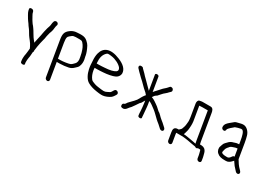

<svg xmlns="http://www.w3.org/2000/svg" viewBox="-28 -1288 3098 2216"><g transform="rotate(30 1520.5 -179.5)"><path d="M221.4 148C235.5 148 246.1 141.2 244.7 133L241.2 112C239.5 101.9 243.2 57.3 245.4 49.7C250.5 34 252.6 -11.4 254.1 -32.6C259.2 -37.6 261.6 -44.3 258.3 -52.4C259.6 -69.9 262.1 -80 266.3 -113.1C271.7 -150.7 280.4 -181.3 288 -213.1C292.6 -233.8 297.5 -242.1 299.1 -266.5C300.4 -282.3 306.4 -289.8 309.3 -309.7C310.3 -316.5 313.9 -328 320.4 -343C327 -361.5 330.9 -380.7 332 -400.5C333.4 -415.4 335.8 -426.8 338.5 -434C345.2 -446.6 344.4 -464.5 325.4 -474C307.8 -481.1 294.3 -472.3 288 -462.7C282.1 -449.8 278.5 -430.8 276.2 -404.7C275.2 -391.1 259.5 -356.2 256.6 -336.1C254.1 -321.9 244.6 -293.7 243.2 -275.8C242.4 -263 236.1 -240.2 233.4 -225.9C228.5 -202.9 220.2 -169.4 214.3 -136C211.4 -139.8 205.6 -147.4 203.8 -150.2L193.3 -162.6C189.3 -168.8 183.8 -176.2 176.5 -185.2C165.5 -198.8 138.2 -251.9 123.1 -271.4C115.3 -281.3 109.3 -289.7 105.3 -296.2L105.1 -296.5L90.4 -313.5C86.1 -320.7 80.1 -329.6 74.4 -337C64.4 -350.6 58.4 -364.1 48.2 -382C48.2 -382 48.1 -381.6 48.1 -381.6C48.1 -381.6 47.8 -382 47.8 -382C33.1 -405.7 24.8 -426.1 22 -443C22 -443 22.2 -442 22.2 -442C22.2 -442 21.8 -443 21.8 -443C18.4 -451 9.9 -463.7 -13.1 -462.5C-32 -461.4 -36.5 -449.1 -32 -437.2C-31.4 -433.8 -30.3 -427.8 -28.8 -420.8C-24.4 -399.4 8.1 -349 13.8 -338.4C23.1 -322.8 35.6 -307.5 45 -294.5L59.8 -271.5C65.7 -262.7 72.7 -253.3 81.5 -242.6C94.8 -226.2 117.9 -179.3 136.1 -157.9C152.3 -139.8 160.1 -125.4 176.3 -104.5C183.4 -94.3 184.5 -88.6 193 -75C196.9 -68.5 199.8 -61.4 204.1 -51.4C202.6 -36 197 21.9 194.9 28C190 42.9 186.2 91.3 189.7 112L193.2 133C194.5 141.2 207.4 148 221.4 148Z M511 -306.5C505.2 -341.1 505.3 -364.6 509.1 -375.9L509.3 -376.7L509.5 -377.5C510.3 -382.7 516 -391.8 529.1 -402.5C565.3 -431.9 561.1 -432 646 -432C661.8 -432 672.6 -430.1 676.1 -428.6C696.1 -420.2 723.3 -376.8 734 -343.6C743.8 -312.9 748.7 -302.2 756.2 -257.5L756.2 -257.1L756.3 -256.6C766.4 -214.4 761 -186.3 743.3 -168.5C727.9 -152.9 717.8 -140.7 699.8 -131.8C683.9 -123.8 609.4 -113 578.7 -113H546.7C545.5 -113 544.3 -112.9 543.2 -112.8ZM553.2 -74H585.2C590.9 -74 595.7 -74.2 601.8 -74.9C629 -75 663.8 -79 701.9 -86.7C725.8 -91.5 746.3 -103.1 766.1 -122.8C783.8 -138 796.3 -151.2 801.9 -163.2C832.4 -228.6 798.6 -298.2 803.4 -298.2C797.8 -331.9 783.3 -370.3 760.5 -413.7C753.3 -427.4 740.4 -441.8 722.2 -458.2C701.1 -477.9 673.7 -487 642.6 -487H623C613.3 -487 601.3 -486.3 586.9 -484.9L565.2 -482.9L564.9 -482.9C538.7 -478.7 514.9 -467.8 494.1 -450.8C451.3 -417.1 442.8 -385.6 455 -312.3L530.9 143.5C533.4 158.5 547.9 171 563 171C578 171 588.4 158.5 585.9 143.5L549.6 -74.2C550.8 -74 552 -74 553.2 -74Z M957.1 -301.6C951.6 -359.9 963.2 -403.1 990.7 -433.5C1008.7 -455.8 1021.5 -453.4 1069 -446.8C1119.2 -439.8 1180.3 -409 1204.6 -376.8C1220.6 -355.5 1215.9 -335.3 1200.2 -324.8C1174.3 -307.5 1128.2 -295.9 1061.2 -292.5C1033.8 -291.1 1017.1 -288.5 986.8 -288.5L958.2 -288.5C958 -290.8 957.5 -296.7 957.1 -301.6ZM996 -233.5C1028.4 -233.5 1046.5 -236 1073.2 -237.3C1126.5 -239.9 1195.6 -254 1218.9 -266.1L1236.1 -274.9L1236.7 -275.3C1257.3 -289.9 1269.1 -310.1 1271 -334.7L1271.1 -335.2L1271 -335.7C1270.2 -391.1 1224.9 -434.3 1148.6 -465C1011.9 -521.5 934.4 -484 910 -395.5C901.3 -364.4 899.6 -327.7 903.3 -287.5C907.7 -238.4 903.3 -239.7 914 -186.5C925.3 -130.8 955.3 -67.7 999.2 -45.8C1030 -28.4 1070.3 -16.1 1115.8 -9.2C1145.5 -4.5 1166.5 -2.1 1182 -2C1211.5 -0.7 1242.5 -9.3 1277.2 -27.5C1310.3 -44.9 1316.5 -58.4 1332 -81.7L1337.9 -91.6C1346.8 -105.4 1339.7 -121 1327.4 -128.9C1316.2 -135.9 1298.9 -137.4 1290.1 -124.8L1282.6 -114L1282.4 -113.6C1261.4 -76.3 1265.9 -85.4 1226.3 -64.5C1212.9 -56.5 1198.6 -53 1183.2 -53.4C1166.5 -53.9 1142.1 -56.6 1108.8 -61.7C1079.4 -64.9 1052 -73.7 1020.2 -89.3C1015.7 -92.1 1009.7 -97.2 1005 -103.3C985.5 -128.6 972 -161.3 965.2 -201.7C963.5 -212 962.6 -221.6 962.2 -233.5Z M1723.5 -7 1721.9 -17C1721 -22.1 1720.3 -31.1 1720 -43.1C1719.9 -55.5 1717.8 -79.6 1713.7 -117C1711.6 -135.9 1711.4 -151.3 1707.8 -173L1700.4 -217.3C1706.1 -214.8 1715.5 -210.3 1723.8 -206.9C1729.1 -204.7 1754.9 -187.1 1795.5 -155.7C1817.5 -140.2 1861.3 -93.9 1882.3 -75L1901.2 -58.5C1909.5 -51.5 1917.6 -45 1925.4 -39C1935 -31.4 1958.2 -8.9 1969 0.6C1982.3 11.1 1999.1 10.3 2007.9 2.7C2016.1 -5.9 2017.9 -22.9 2003.4 -36.1L1957 -78.3L1956.5 -78.6C1949.1 -84.3 1941.4 -90.5 1933.4 -97.2L1914.2 -113.7C1910.4 -116.6 1905.3 -121.4 1899.1 -127.7L1898.4 -129.3L1897.9 -129.8C1889.9 -137.3 1880.5 -146 1869.6 -156.2L1850.6 -168.4C1845.7 -173.8 1840.1 -179.1 1833.5 -184.4C1817.7 -199.8 1799.9 -214.5 1783.5 -225.2C1754.3 -244.1 1744.5 -254.4 1714.1 -266.5L1703.1 -270.9C1705.1 -273.6 1708.5 -278.2 1711.5 -282.7L1721.1 -296.7C1731.9 -306.6 1733 -306.8 1749.7 -318.1C1768.8 -337.9 1778.8 -353.1 1797.2 -371C1814.5 -388.1 1829 -394.8 1848 -418L1866.6 -435.6C1878.9 -447.9 1871.8 -466.5 1862.7 -476C1855.3 -481.6 1839 -487.7 1826.9 -480C1811.9 -463.9 1800.3 -447.8 1781 -432.8C1759.7 -416.7 1735.1 -382.7 1710.9 -358.8C1701.6 -349.9 1693.3 -340.3 1682.3 -325.8L1650.8 -515C1649.5 -523.2 1637.7 -530 1624.9 -530C1612.1 -530 1602.6 -523.2 1604 -515L1637 -316.6C1629 -325.1 1619.5 -334.6 1610.1 -343.4C1591.6 -361.1 1569.1 -383.8 1541.3 -412.8L1513.7 -440C1505.1 -448.7 1497.2 -457.4 1489.9 -466C1474.8 -481.6 1462.5 -491.6 1450.7 -504.4L1443 -514.5L1442.5 -515C1430.2 -522.7 1412.1 -521.8 1402.4 -517.6C1393.6 -510.4 1390.2 -495.1 1403.1 -481.7L1411.5 -472.9C1417.2 -466.2 1424.2 -458.6 1431.2 -451.8C1447.6 -436.3 1463.7 -418.7 1483.6 -400.5L1514.2 -372.8C1534.3 -354.3 1552.1 -334.8 1573.4 -313.9C1605 -287.9 1624.6 -268.5 1633 -256.1C1616.9 -238.4 1596.5 -206.5 1573.3 -162.4C1564.3 -148.3 1536.7 -120.8 1522.4 -106.4C1511 -92.1 1492.2 -79 1481.8 -59C1473 -47.2 1475.1 -47.2 1459.4 -42.6C1445.7 -36.2 1442.5 -17.9 1450.3 -0.3C1457.5 8.6 1475.3 10.6 1490.4 8.2C1506 3.8 1518.5 -7.6 1529.8 -24C1535.3 -34.1 1548.1 -43.8 1557.8 -56C1571 -74.8 1601.4 -115.5 1616 -140L1630.7 -154.2C1636 -163.2 1642.1 -173.6 1648.8 -185.2C1652.1 -191 1654 -194 1656.8 -198.1L1661.2 -171.5C1666.9 -137.1 1668.7 -98 1671.6 -64.9C1673.5 -44.3 1671.3 -39.2 1675 -17L1676.7 -7C1678 1.2 1689.8 8 1702.6 8C1715.4 8 1724.9 1.2 1723.5 -7Z M2238.6 -516C2230.4 -516 2218.3 -514 2200.5 -510.3C2180.6 -506.1 2174.4 -480 2177.8 -459.5L2204.8 -297.2C2207.2 -282.5 2208.6 -271.7 2208.8 -265.6C2209.5 -250.2 2210.9 -245.4 2209.8 -235.2C2207.5 -213.5 2206.3 -185.9 2200.2 -166.8C2189.8 -138.7 2190.6 -128 2174.1 -115.2C2168.2 -110.6 2164.9 -107.7 2161 -102H2149.5C2099.4 -102 2094.3 -70.5 2100.7 -31.8L2117.2 67.5C2119.8 83.1 2134.3 95 2149.3 95C2164.3 95 2174.8 83.1 2172.2 67.5L2154.9 -36.5C2153.4 -45.5 2152.6 -50.7 2152.5 -54.8C2152.7 -54.9 2155.3 -55 2157.3 -55H2241.2C2254.3 -55 2299.2 -47.3 2314.8 -45.3C2333.8 -42.7 2353.4 -36.9 2374.9 -34.1L2420.4 -26.3C2424.6 -22.1 2432.8 -18 2440.4 -18C2447.5 -18 2452.4 -18.9 2459 -26H2487.5C2487.6 -26 2493.6 -22.6 2495.3 -12.5L2495.4 -12L2504.4 23.7C2506.1 29.8 2507.1 34.1 2507.6 37.5L2514.1 76.5C2515.3 83.7 2518.6 91.5 2525.6 97.1C2532 102.4 2539.5 104 2546.2 104C2553.4 104 2560.9 102.1 2565.5 96C2569.8 90.4 2570.3 83.2 2569.1 76.5L2562.6 37.5C2561.8 32.3 2560.4 26.3 2558.7 20.3L2550.5 -11.4C2548.6 -21.8 2543.6 -33.9 2536.1 -44.7C2517.2 -72 2493.8 -75.6 2457.2 -75.9L2450.1 -109.9L2392.2 -457.5C2388.2 -481.7 2379.9 -516 2345.6 -516ZM2400.9 -91.2 2408.2 -57C2400 -58.4 2387.4 -62.4 2375.8 -63.9C2361.3 -65.8 2350.5 -69.6 2330 -72.2C2304.9 -75.3 2269.8 -84.8 2236.6 -85C2238.8 -90 2242 -98.8 2243.8 -105.9C2251.3 -134.8 2256.3 -142.8 2258.6 -178.1L2260.8 -210.8C2262.1 -229.8 2260.2 -246.8 2258.5 -266.4L2258.5 -266.9L2226.5 -459C2232.4 -460.1 2247.1 -461 2267.4 -461H2339.3Z M2853.5 -146.3 2853.3 -146.1 2846.8 -137.5 2846.6 -137.2C2831.7 -114.2 2817.4 -105.5 2805.6 -105.5H2788.8C2755.5 -105.5 2736.1 -112.4 2728.9 -119.2L2728.6 -119.5L2728.2 -119.8C2720.7 -126.2 2726.9 -145.8 2733.3 -169.1C2735.5 -177.2 2740 -186.3 2748.6 -197.6C2752.5 -201.5 2758 -207.4 2761.6 -212.2L2761.9 -212.6L2762.2 -213C2768.7 -223.7 2782.4 -233.1 2804.8 -239.4C2818.6 -243.2 2833.5 -250.5 2846.8 -250.5H2847.3L2857.4 -251.4L2873.7 -153.3C2866.4 -154.3 2858.6 -152.1 2853.5 -146.3ZM2895.9 -106.7C2928.5 -59.7 2923.8 -62.4 2973 -11C2986.1 3.3 3004.5 5 3014.6 -3.9C3024.8 -12.2 3024.6 -28.7 3011.8 -42.2C2996.3 -58.4 2992.7 -62.7 2978.8 -77.3C2965 -91.7 2953.4 -111.8 2940.8 -131.5L2930.7 -147.3C2929.4 -149.3 2928.6 -151.2 2928.3 -153.3L2895.7 -348.9C2888.9 -389.9 2885.1 -401.4 2876.8 -433.7C2864.7 -480.6 2823.5 -524 2780.3 -524C2753.3 -524 2748.4 -519.5 2717.7 -513.1C2696.5 -508.7 2682.1 -504.2 2672.7 -496.7C2658 -484.9 2642.6 -471.9 2627.5 -459.6C2599.5 -436.2 2582.8 -414.9 2582 -391.4C2581.1 -382 2582 -370.3 2590.8 -361.2C2595.7 -356.2 2601.8 -353.3 2607.7 -351.9C2627.8 -347 2637.4 -362.3 2637.3 -379.3C2639.5 -387 2656.5 -407.6 2690.6 -434.8C2698.1 -441 2702.7 -445.1 2706.7 -448.9C2712.7 -452.7 2768.1 -469 2778.2 -469C2785.8 -469 2791.7 -468.6 2792.7 -468.1L2793.2 -467.9C2818.4 -458.3 2831.6 -406.1 2841.4 -347.1L2848.8 -303.1C2848.8 -303.1 2847 -303 2846.3 -303L2835.9 -302.1C2823.2 -302 2808.4 -299 2795.6 -293.8L2783.3 -289.4C2758.4 -284.5 2735.5 -271.4 2718.7 -251.2C2715 -247.1 2709 -240.9 2700.7 -232.8C2691.1 -223.4 2684.3 -211.8 2680.3 -198.4C2676.7 -186.5 2674 -178.3 2672.4 -174.7C2660.9 -148.4 2668.9 -112.1 2693 -90.4C2720.5 -65.4 2750.6 -60.3 2795.4 -60.3H2813.6C2820.8 -60.3 2828 -61.4 2835.3 -63.6L2835.9 -63.7L2836.5 -64C2864 -76 2874.9 -90 2889.1 -105L2889.6 -105.5L2893.3 -110.4C2894.2 -109.1 2895 -107.9 2895.9 -106.7Z"/></g></svg>

Font: MewTooHand
Style: BdCondLta
Weight: 400
Designer: Mew Too, Robert Jablonski
Version: Version 0.77